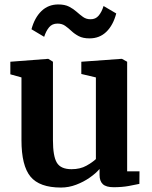

<svg xmlns="http://www.w3.org/2000/svg" viewBox="-20 -832 682 863"><path d="M490.5 9.5Q457 9.5 442.2 -4.2Q427.5 -18 427.5 -46V-72.5Q411 -53 383.5 -33.8Q356 -14.5 322.5 -1.8Q289 11 254 11Q157.5 11 117 -38.2Q76.5 -87.5 76.5 -201.5V-484L26.5 -498V-554.5L196 -567.5H197L218 -554.5V-202Q218 -130 235.5 -100.8Q253 -71.5 301.5 -71.5Q340.5 -71.5 368.5 -87.2Q396.5 -103 411 -117V-484L345.5 -499.5V-554.5L525.5 -567.5H528L551.5 -554.5V-62H607L606.5 -5.5Q588.5 -1.5 558.5 4Q528.5 9.5 490.5 9.5ZM121.5 -700.5Q135.5 -752.5 166.2 -782.2Q197 -812 242 -812Q271.5 -812 290.8 -802Q310 -792 324.5 -779Q339 -766 353.2 -755.8Q367.5 -745.5 386.5 -745.5Q409.5 -745 423.5 -761.8Q437.5 -778.5 445.5 -805L502.5 -771.5Q488.5 -718.5 458 -689Q427.5 -659.5 382.5 -659.5Q353 -659.5 334 -669.5Q315 -679.5 301 -692.8Q287 -706 272.8 -716Q258.5 -726 238.5 -726Q214.5 -726 200.8 -709.5Q187 -693 178.5 -666.5Z"/></svg>

Font: Merriweather
Style: Bold
Weight: 700
Designer: Eben Sorkin
Foundry: Eben Sorkin
Version: Version 2.100; ttfautohint (v1.7.19-72a1) -l 8 -r 50 -G 200 